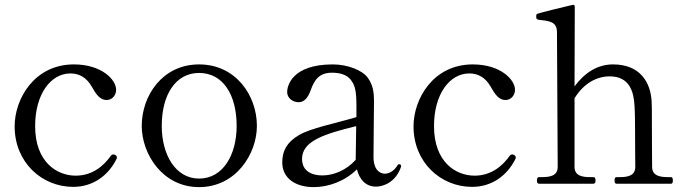

<svg xmlns="http://www.w3.org/2000/svg" viewBox="-20 -753 2812 787"><path d="M280 13C361 13 423 -33 457 -100C459 -104 459 -105 459 -108C459 -112 457 -115 452 -118C449 -120 446 -120 444 -120C441 -120 437 -118 434 -114C406 -75 361 -33 290 -33C214 -33 124 -88 124 -236C124 -366 187 -452 269 -452C305 -452 335 -435 356 -398C374 -366 390 -343 417 -343C440 -343 456 -363 456 -385C456 -427 396 -489 283 -489C120 -489 40 -347 40 -235C40 -88 151 13 280 13Z M796 14C947 14 1033 -122 1033 -237C1033 -361 947 -489 796 -489C646 -489 561 -361 561 -237C561 -122 646 14 796 14ZM796 -21C700 -21 643 -118 643 -237C643 -365 700 -454 796 -454C894 -454 950 -365 950 -237C950 -118 894 -21 796 -21Z M1616 -80C1614 -80 1612 -80 1609 -75C1594 -50 1573 -41 1557 -41C1548 -41 1511 -46 1511 -110C1511 -180 1513 -300 1513 -338C1513 -375 1509 -405 1487 -435C1465 -465 1405 -489 1344 -489C1174 -489 1157 -398 1157 -376C1157 -350 1181 -334 1204 -334C1226 -334 1242 -351 1253 -382C1269 -427 1289 -455 1341 -455C1375 -455 1401 -446 1416 -428C1436 -404 1441 -379 1441 -316V-273C1354 -247 1254 -228 1205 -199C1156 -170 1137 -135 1137 -87C1137 -24 1189 14 1266 14C1326 14 1394 -10 1443 -59C1453 -18 1479 12 1521 12C1548 12 1600 -3 1623 -67C1624 -70 1624 -72 1624 -73C1624 -77 1621 -80 1616 -80ZM1302 -34C1237 -34 1218 -69 1218 -101C1218 -174 1305 -203 1440 -236C1439 -183 1438 -128 1438 -101V-98C1400 -55 1347 -34 1302 -34Z M1915 13C1996 13 2058 -33 2092 -100C2094 -104 2094 -105 2094 -108C2094 -112 2092 -115 2087 -118C2084 -120 2081 -120 2079 -120C2076 -120 2072 -118 2069 -114C2041 -75 1996 -33 1925 -33C1849 -33 1759 -88 1759 -236C1759 -366 1822 -452 1904 -452C1940 -452 1970 -435 1991 -398C2009 -366 2025 -343 2052 -343C2075 -343 2091 -363 2091 -385C2091 -427 2031 -489 1918 -489C1755 -489 1675 -347 1675 -235C1675 -88 1786 13 1915 13Z M2718 -27C2688 -27 2653 -31 2653 -69C2653 -69 2652 -188 2652 -275C2652 -299 2652 -321 2651 -337C2647 -414 2605 -489 2493 -489C2431 -489 2378 -457 2335 -399L2336 -726C2336 -731 2333 -734 2327 -733C2297 -726 2198 -702 2184 -697C2179 -695 2178 -693 2178 -688V-681C2178 -677 2181 -673 2188 -672C2229 -667 2263 -666 2263 -621L2266 -69C2266 -31 2232 -27 2201 -27H2189C2183 -27 2181 -22 2181 -13C2181 -5 2183 0 2189 0H2412C2419 0 2421 -5 2421 -13C2421 -22 2419 -27 2412 -27H2400C2369 -27 2335 -31 2335 -69V-350C2373 -413 2428 -440 2479 -440C2560 -440 2578 -378 2581 -318C2582 -302 2583 -273 2583 -239C2583 -164 2584 -69 2584 -69C2584 -31 2550 -27 2520 -27H2507C2501 -27 2499 -22 2499 -13C2499 -5 2501 0 2507 0H2731C2736 0 2738 -5 2738 -13C2738 -22 2736 -27 2731 -27Z"/></svg>

Font: Shippori Mincho OTF
Style: Regular
Weight: 400
Designer: FONTDASU
Foundry: FONTDASU / Google Inc. / but / Adobe
Version: Version 3.300;hotconv 1.0.109;makeotfexe 2.5.65596